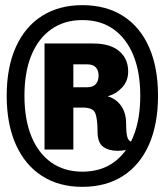

<svg xmlns="http://www.w3.org/2000/svg" viewBox="-20 -716 640 746"><path d="M300 10Q209 10 143 -32.5Q77 -75 41.5 -154.5Q6 -234 6 -344Q6 -454 41.5 -533Q77 -612 143 -654Q209 -696 300 -696Q392 -696 458 -654Q524 -612 559 -533Q594 -454 594 -344Q594 -234 559 -154.5Q524 -75 458 -32.5Q392 10 300 10ZM300 -49Q371 -49 421 -84.5Q471 -120 498 -186Q525 -252 525 -344Q525 -436 498 -501.5Q471 -567 421 -602.5Q371 -638 300 -638Q230 -638 179.5 -602.5Q129 -567 102 -501.5Q75 -436 75 -344Q75 -252 102 -186Q129 -120 179.5 -84.5Q230 -49 300 -49ZM438 -130Q402 -130 380.5 -146Q359 -162 359 -205Q359 -253 350.5 -275.5Q342 -298 302 -298H265V-135H153V-547H342Q408 -547 443 -517.5Q478 -488 478 -438Q478 -401 454 -375.5Q430 -350 398 -342Q422 -335 438.5 -319Q455 -303 462.5 -282Q470 -261 470 -238Q470 -195 476 -179.5Q482 -164 501 -163V-143Q486 -137 470 -133.5Q454 -130 438 -130ZM265 -377H319Q341 -377 352 -389Q363 -401 363 -422Q363 -443 352 -454.5Q341 -466 319 -466H265Z"/></svg>

Font: Chivo Mono ExtraBold
Style: Regular
Weight: 800
Monospace: yes
Designer: Hector Gatti
Foundry: Omnibus-Type
Version: Version 1.008